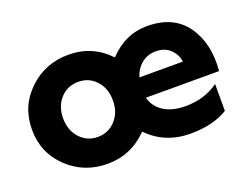

<svg xmlns="http://www.w3.org/2000/svg" viewBox="-88 -704 1155 892"><g transform="rotate(-20 489.0 -257.5)"><path d="M943 -216H581Q594 -168 636 -142Q678 -116 742 -116Q836 -116 905 -166V-33Q832 12 721 12Q594 12 511 -74Q427 12 310 12Q195 12 114 -65Q33 -142 33 -257Q33 -372 114 -449.5Q195 -527 310 -527Q429 -527 510 -441Q590 -527 699 -527Q829 -527 892 -439Q955 -351 943 -216ZM697 -403Q657 -403 627.5 -379.5Q598 -356 585 -315H800Q796 -350 769 -376.5Q742 -403 697 -403ZM187 -257Q187 -198 222 -159.5Q257 -121 310 -121Q363 -121 398 -159.5Q433 -198 433 -257Q433 -317 398 -355Q363 -393 310 -393Q257 -393 222 -355Q187 -317 187 -257Z"/></g></svg>

Font: Freely
Style: Bold
Weight: 700
Designer: Kris Sowersby
Foundry: Klim Type Foundry
Version: Version 1.006;hotconv 1.0.113;makeotfexe 2.5.65598;200799169